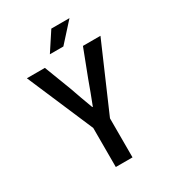

<svg xmlns="http://www.w3.org/2000/svg" viewBox="-196 -928 933 1035"><g transform="rotate(-30 270.5 -410.0)"><path d="M216 0H320V-243L498 -654H389L325 -487C308 -438 290 -393 271 -343H268C249 -393 233 -438 216 -487L152 -654H40L216 -243ZM401 -820H288L212 -704H296Z"/></g></svg>

Font: Falling Sky
Style: Condensed
Weight: 400
Designer: Paul D. Hunt
Foundry: Adobe Systems Incorporated
Version: Version 1.02